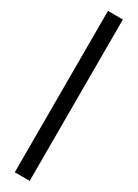

<svg xmlns="http://www.w3.org/2000/svg" viewBox="-237 -767 656 915"><g transform="rotate(30 91.0 -310.0)"><path d="M50 134V-754H132V134Z"/></g></svg>

Font: Stick No Bills ExtraLight SemiBold
Style: Regular
Weight: 600
Version: Version 2.000